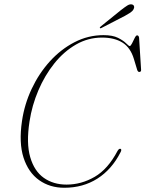

<svg xmlns="http://www.w3.org/2000/svg" viewBox="-20 -877 687 907"><path d="M550.5 -173.5Q556 -169.5 549 -157Q508 -76.5 440 -33.2Q372 10 283.5 10Q215.5 10 164.8 -26Q114 -62 91.2 -132.2Q68.5 -202.5 84 -306Q95.5 -384.5 129.5 -457Q163.5 -529.5 215.2 -586.8Q267 -644 331.8 -677.5Q396.5 -711 469 -711Q512.5 -711 538 -698Q563.5 -685 576 -672.2Q588.5 -659.5 592.5 -659.5Q597.5 -659.5 603.8 -672.2Q610 -685 616.2 -697.5Q622.5 -710 627.5 -710Q635 -710 637 -699L646.5 -547.5Q647.5 -538 638.5 -537Q632.5 -536.5 628.5 -545.5L612.5 -598.5Q596.5 -652 558.5 -675.8Q520.5 -699.5 462 -699.5Q396 -699.5 338.8 -666.5Q281.5 -633.5 236.5 -577.2Q191.5 -521 161.2 -450Q131 -379 119.5 -303.5Q103.5 -200.5 122.8 -134.5Q142 -68.5 187 -36.8Q232 -5 294.5 -5Q364 -5 427 -41.5Q490 -78 535.5 -164.5Q543 -177 550.5 -173.5ZM551 -829Q569 -843 581.2 -850.8Q593.5 -858.5 603.5 -856Q611.5 -854 613.2 -847.2Q615 -840.5 611 -833.5Q606.5 -824.5 595.5 -817.2Q584.5 -810 570 -802L459.5 -745Q454 -741.5 452 -745Q450 -748 456.5 -752.5Z"/></svg>

Font: Fraunces 72pt S000 Thin
Style: Italic
Weight: 100
Italic angle: -16°
Version: Version 1.000; ttfautohint (v1.8.3)